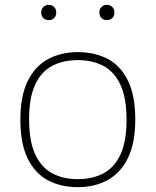

<svg xmlns="http://www.w3.org/2000/svg" viewBox="-20 -763 642 792"><path d="M301 9Q230 9 176.8 -19.8Q123.5 -48.5 93.8 -110Q64 -171.5 64 -270Q64 -366.5 94 -428Q124 -489.5 177.5 -518.8Q231 -548 301 -548Q372 -548 425.2 -519.5Q478.5 -491 508.2 -429.8Q538 -368.5 538 -270Q538 -173.5 508 -111.8Q478 -50 424.5 -20.5Q371 9 301 9ZM301 -24Q362 -24 407.2 -48.2Q452.5 -72.5 477.2 -126.5Q502 -180.5 502 -269Q502 -358.5 477.2 -412.5Q452.5 -466.5 407.2 -490.8Q362 -515 301 -515Q240 -515 194.8 -491Q149.5 -467 124.8 -413.2Q100 -359.5 100 -271Q100 -181.5 124.8 -127.2Q149.5 -73 194.8 -48.5Q240 -24 301 -24ZM421 -680Q407.5 -680 398.8 -688.5Q390 -697 390 -711Q390 -725.5 398.8 -734.2Q407.5 -743 421 -743Q434.5 -743 443.2 -734.2Q452 -725.5 452 -711Q452 -697 443.2 -688.5Q434.5 -680 421 -680ZM181 -680Q167.5 -680 158.8 -688.5Q150 -697 150 -711Q150 -725.5 158.8 -734.2Q167.5 -743 181 -743Q194.5 -743 203.2 -734.2Q212 -725.5 212 -711Q212 -697 203.2 -688.5Q194.5 -680 181 -680Z"/></svg>

Font: Encode Sans Expanded Thin
Style: Regular
Weight: 100
Width: 7
Designer: Multiple Designers
Foundry: Impallari Type
Version: Version 3.000; ttfautohint (v1.8.3) -l 8 -r 50 -G 200 -x 14 